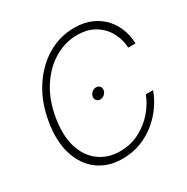

<svg xmlns="http://www.w3.org/2000/svg" viewBox="-169 -885 1018 1043"><g transform="rotate(-30 340.5 -364.0)"><path d="M308.1 10.3Q216.3 10.3 153.8 -36.9Q91.3 -84 65.4 -168.2Q39.6 -252.4 58.1 -363.3Q76.2 -474.6 129.9 -558.8Q183.6 -643.1 261.7 -690.4Q339.8 -737.8 432.1 -737.8Q494.1 -737.8 540.3 -717Q586.4 -696.3 617.2 -661.6Q647.9 -627 663.3 -584.2Q678.7 -541.5 679.2 -497.6H633.8Q631.8 -546.9 608.2 -592.3Q584.5 -637.7 538.8 -666.7Q493.2 -695.8 424.8 -695.8Q351.1 -695.8 283.7 -656Q216.3 -616.2 168 -542Q119.6 -467.8 102.1 -363.3Q85 -258.3 108.6 -184.3Q132.3 -110.4 186.8 -71Q241.2 -31.7 314.9 -31.7Q382.8 -31.7 438.2 -60.8Q493.7 -89.8 532.5 -135.3Q571.3 -180.7 589.4 -230H634.8Q619.6 -186 590.1 -143.3Q560.5 -100.6 518.6 -65.9Q476.6 -31.2 423.3 -10.5Q370.1 10.3 308.1 10.3ZM362.3 -329.6Q347.7 -329.6 339.4 -339.6Q331.1 -349.6 333.5 -363.8Q335.9 -378.4 347.7 -388.4Q359.4 -398.4 373.5 -398.4Q388.2 -398.4 396.5 -388.4Q404.8 -378.4 402.3 -363.8Q399.9 -349.6 388.2 -339.6Q376.5 -329.6 362.3 -329.6Z"/></g></svg>

Font: Inter Display Extra Light
Style: Italic
Weight: 200
Italic angle: -9.39999°
Designer: Rasmus Andersson
Foundry: rsms
Version: Version 4.000;git-4fc901f